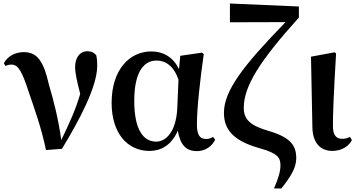

<svg xmlns="http://www.w3.org/2000/svg" viewBox="-20 -845 2036 1094"><path d="M242 10 333 3C427 -152 534 -348 534 -471C534 -496 533 -511 528 -531C514 -546 501 -553 479 -553C433 -553 408 -515 408 -462C408 -429 419 -380 437 -310C411 -220 375 -142 329 -47C314 -161 286 -271 259 -362C227 -503 189 -548 115 -548C69 -548 24 -526 2 -485L11 -469C21 -474 32 -477 46 -477C84 -477 106 -436 142 -326C176 -226 216 -117 242 10Z M832 15C894 15 956 -15 993 -100C1008 -18 1040 16 1103 16C1151 16 1189 -13 1206 -49L1194 -65C1182 -58 1171 -53 1154 -53C1119 -53 1102 -76 1102 -135C1102 -229 1120 -389 1141 -537L1131 -545L1007 -527L1000 -451C969 -516 913 -552 842 -552C719 -552 616 -449 616 -259C616 -86 706 15 832 15ZM997 -391 990 -227C983 -90 923 -38 870 -38C795 -38 745 -109 745 -270C745 -441 803 -500 872 -500C923 -500 970 -470 997 -391Z M1541 229H1583C1637 161 1668 111 1668 56C1668 -14 1637 -61 1517 -97C1405 -129 1369 -164 1369 -231C1369 -354 1461 -499 1683 -745V-808L1290 -825V-718L1607 -719C1363 -468 1256 -327 1256 -202C1256 -103 1314 -41 1461 0C1564 29 1578 54 1578 98C1578 134 1564 177 1541 229Z M1874 15C1930 15 1971 -16 1985 -47L1974 -65C1962 -59 1949 -54 1930 -54C1900 -54 1877 -70 1877 -126C1877 -197 1880 -288 1895 -541L1886 -547L1752 -522L1760 -119C1762 -29 1807 15 1874 15Z"/></svg>

Font: Noto Serif SC
Style: Bold
Weight: 700
Designer: Ryoko NISHIZUKA 西塚涼子 (kana & ideographs); Frank Grießhammer (Latin, Greek & Cyrillic); Wenlong ZHANG 张文龙 (bopomofo); San
Foundry: Adobe
Version: Version 2.001;hotconv 1.1.0;makeotfexe 2.6.0